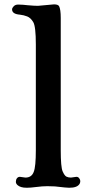

<svg xmlns="http://www.w3.org/2000/svg" viewBox="-20 -865 424 892"><path d="M309.6 -40 335 -43.5Q343.3 -43.5 348.1 -36.6Q353 -29.8 353 -23.9Q353 -18.1 350.8 -12.9Q348.6 -7.8 343.3 -3.4Q325.7 11.2 280.3 5.9L234.9 1Q223.1 0 200 0Q176.8 0 148.9 3.7Q121.1 7.3 105 7.3Q88.9 7.3 78.9 4.2Q68.8 1 63.5 -3.4Q53.7 -10.7 53.7 -20.5Q53.7 -30.3 58.8 -36.9Q64 -43.5 72.3 -43.5L98.1 -40Q127 -40 136.7 -66.4Q146.5 -90.8 146.5 -167V-658.2Q146.5 -742.2 134.5 -762.2Q122.6 -782.2 106.4 -788.6Q90.3 -794.9 72.3 -796.9Q36.1 -799.8 36.1 -821.3Q36.1 -828.1 43.7 -835.9Q51.3 -843.8 64.5 -843.8Q77.6 -843.8 87.4 -842.8L107.4 -840.8Q139.2 -837.9 156.2 -837.9L231 -844.7Q249.5 -844.7 254.4 -836.4Q262.2 -821.8 262.2 -781.2V-167Q262.2 -88.9 271 -68.8Q279.8 -48.8 288.6 -44.4Q297.4 -40 309.6 -40Z"/></svg>

Font: Stoke
Style: Regular
Weight: 400
Designer: Nicole Fally
Foundry: Nicole Fally
Version: Version 1.002